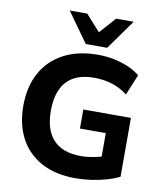

<svg xmlns="http://www.w3.org/2000/svg" viewBox="-100 -1020 942 1112"><g transform="rotate(10 371.0 -464.5)"><path d="M420 11Q301 11 218.5 -34Q136 -79 93 -160Q50 -241 50 -350Q50 -462 94.5 -544Q139 -626 223.5 -671Q308 -716 425 -716Q475 -716 521 -706.5Q567 -697 606.5 -680Q646 -663 674 -639L624 -518Q578 -552 530 -566.5Q482 -581 426 -581Q319 -581 265.5 -522Q212 -463 212 -350Q212 -237 266.5 -179Q321 -121 428 -121Q464 -121 502 -128Q540 -135 577 -148L548 -85V-277H396V-389H676V-43Q642 -26 599.5 -14Q557 -2 511 4.5Q465 11 420 11ZM344 -765 219 -940H322L407 -845L492 -940H595L470 -765Z"/></g></svg>

Font: Nunito Sans 12pt ExtraLight 12pt ExtraBold
Style: Regular
Weight: 800
Version: Version 3.101;gftools[0.9.27]